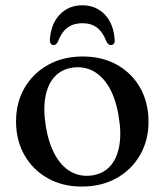

<svg xmlns="http://www.w3.org/2000/svg" viewBox="-20 -692 621 724"><path d="M292 -479Q365 -479 421 -447.8Q477 -416.5 508.5 -361Q540 -305.5 540 -233Q540 -162.5 508 -107.2Q476 -52 419.5 -20.2Q363 11.5 288.5 11.5Q215.5 11.5 159.8 -20Q104 -51.5 72.2 -107Q40.5 -162.5 40.5 -234Q40.5 -305.5 72.5 -360.5Q104.5 -415.5 161 -447.2Q217.5 -479 292 -479ZM327 -30.5Q368.5 -36.5 394.5 -64.5Q420.5 -92.5 429.5 -140.5Q438.5 -188.5 427.5 -253Q417 -318.5 392.2 -361.5Q367.5 -404.5 332 -423.8Q296.5 -443 254 -437Q212 -431 186 -402.8Q160 -374.5 151.2 -326.8Q142.5 -279 153 -214Q164 -149 188.8 -105.8Q213.5 -62.5 249 -43.5Q284.5 -24.5 327 -30.5ZM290.5 -604.5Q258 -604.5 235.2 -588.2Q212.5 -572 198 -534Q191.5 -522 182 -522Q175.5 -522 171.5 -527.5Q167.5 -533 168 -541.5Q172 -602.5 205.5 -637.2Q239 -672 290.5 -672Q342 -672 375.2 -637.2Q408.5 -602.5 412.5 -541.5Q413.5 -533 409.5 -527.5Q405.5 -522 398.5 -522Q389 -522 382 -534Q368 -571 345.8 -587.8Q323.5 -604.5 290.5 -604.5Z"/></svg>

Font: Fraunces 18pt
Style: Regular
Weight: 400
Version: Version 1.000;[b76b70a41]